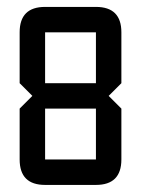

<svg xmlns="http://www.w3.org/2000/svg" viewBox="-20 -618 406 553"><path d="M36.6 -524.9Q36.6 -598.1 109.9 -598.1H256.3Q329.6 -598.1 329.6 -524.9V-378.4L293 -341.8L329.6 -305.2V-158.7Q329.6 -85.4 256.3 -85.4H109.9Q36.6 -85.4 36.6 -158.7V-305.2L73.2 -341.8L36.6 -378.4ZM109.9 -524.9V-378.4H256.3V-524.9ZM256.3 -305.2H109.9V-158.7H256.3Z"/></svg>

Font: BabelStone Khitan Seal Glyphs
Style: Regular
Weight: 400
Designer: Andrew West
Foundry: BabelStone
Version: Version 1.004